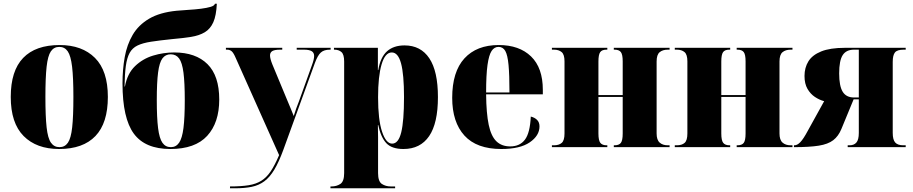

<svg xmlns="http://www.w3.org/2000/svg" viewBox="-20 -794 4925 1036"><path d="M299 10Q177 10 107.5 -60Q38 -130 38 -271Q38 -412 105 -481.5Q172 -551 302 -551Q423 -551 492.5 -481.5Q562 -412 562 -271Q562 -130 495 -60Q428 10 299 10ZM301 0Q330 0 346.5 -24Q363 -48 369.5 -107Q376 -166 376 -271Q376 -375 369 -434Q362 -493 345.5 -517Q329 -541 300 -541Q271 -541 254.5 -517Q238 -493 231.5 -434Q225 -375 225 -271Q225 -166 231.5 -107Q238 -48 255 -24Q272 0 301 0Z M899 10Q763 10 702 -73Q641 -156 641 -344Q641 -419 653 -486Q665 -553 696 -606Q727 -659 784.5 -693Q842 -727 933 -736Q964 -739 999 -741Q1034 -743 1065 -747Q1096 -751 1116.5 -757Q1137 -763 1140 -774H1150Q1147 -710 1131 -674Q1115 -638 1085 -620Q1055 -602 1011 -595Q967 -588 909 -583Q841 -576 795.5 -569Q750 -562 722 -548.5Q694 -535 679.5 -508.5Q665 -482 659 -438Q653 -394 652 -327H654Q667 -397 708.5 -437Q750 -477 806 -494Q862 -511 920 -511Q1036 -511 1099.5 -448Q1163 -385 1163 -257Q1163 -132 1098 -61Q1033 10 899 10ZM902 0Q930 0 946.5 -24Q963 -48 970 -103.5Q977 -159 977 -254Q977 -348 970 -402Q963 -456 946.5 -478.5Q930 -501 901 -501Q873 -501 856.5 -479Q840 -457 833 -403Q826 -349 826 -254Q826 -158 833 -102.5Q840 -47 856.5 -23.5Q873 0 902 0Z M1221 212Q1281 212 1321.5 205.5Q1362 199 1390.5 181Q1419 163 1441 130Q1463 97 1486 43L1252 -481Q1241 -507 1231 -516.5Q1221 -526 1205 -526H1199V-536H1503V-526H1492Q1462 -526 1449.5 -518.5Q1437 -511 1437 -495Q1437 -478 1449 -448L1530 -253Q1539 -231 1548 -210Q1557 -189 1565 -168Q1572 -190 1578.5 -209Q1585 -228 1593 -247L1663 -442Q1675 -474 1675 -492Q1675 -510 1661.5 -518Q1648 -526 1620 -526H1581V-536H1764V-526H1760Q1728 -526 1711 -510.5Q1694 -495 1679 -454L1509 14Q1485 80 1460.5 121Q1436 162 1406.5 184Q1377 206 1338.5 214Q1300 222 1247 222H1221Z M1763 222V212H1769Q1796 212 1816.5 198.5Q1837 185 1837 140V-462Q1837 -500 1822.5 -513Q1808 -526 1784 -526H1782V-536H2019V-416H2021Q2033 -486 2068.5 -517.5Q2104 -549 2163 -549Q2250 -549 2296.5 -479.5Q2343 -410 2343 -270Q2343 -129 2295.5 -59.5Q2248 10 2157 10Q2094 10 2064.5 -21.5Q2035 -53 2021 -119H2019Q2020 -86 2020 -53Q2020 -20 2020 13V140Q2020 185 2040.5 198.5Q2061 212 2088 212H2112V222ZM2096 -19Q2130 -19 2145 -80Q2160 -141 2160 -270Q2160 -393 2144 -452Q2128 -511 2094 -511Q2058 -511 2039 -446.5Q2020 -382 2020 -269Q2020 -148 2041.5 -83.5Q2063 -19 2096 -19Z M2685 10Q2552 10 2486 -62.5Q2420 -135 2420 -266Q2420 -407 2486 -479Q2552 -551 2671 -551Q2782 -551 2845.5 -489.5Q2909 -428 2909 -309V-285H2603Q2604 -182 2617 -120.5Q2630 -59 2658.5 -31.5Q2687 -4 2733 -4Q2785 -4 2812.5 -40.5Q2840 -77 2844 -165Q2865 -160 2878 -147Q2891 -134 2891 -112Q2891 -62 2838.5 -26Q2786 10 2685 10ZM2729 -295Q2729 -390 2724 -443.5Q2719 -497 2706.5 -519Q2694 -541 2670 -541Q2647 -541 2632.5 -519Q2618 -497 2610.5 -443.5Q2603 -390 2603 -295Z M2958 0V-10H2969Q2996 -10 3011 -23Q3026 -36 3026 -74V-463Q3026 -500 3010.5 -513Q2995 -526 2969 -526H2958V-536H3257V-526H3252Q3228 -526 3218.5 -512.5Q3209 -499 3209 -462V-281H3340V-463Q3340 -500 3330 -513Q3320 -526 3296 -526H3292V-536H3593V-526H3583Q3556 -526 3539.5 -512.5Q3523 -499 3523 -462V-74Q3523 -39 3539.5 -24.5Q3556 -10 3583 -10H3593V0H3292V-10H3296Q3320 -10 3330 -23Q3340 -36 3340 -74V-271H3209V-74Q3209 -36 3219.5 -23Q3230 -10 3253 -10H3257V0Z M3621 0V-10H3632Q3659 -10 3674 -23Q3689 -36 3689 -74V-463Q3689 -500 3673.5 -513Q3658 -526 3632 -526H3621V-536H3920V-526H3915Q3891 -526 3881.5 -512.5Q3872 -499 3872 -462V-281H4003V-463Q4003 -500 3993 -513Q3983 -526 3959 -526H3955V-536H4256V-526H4246Q4219 -526 4202.5 -512.5Q4186 -499 4186 -462V-74Q4186 -39 4202.5 -24.5Q4219 -10 4246 -10H4256V0H3955V-10H3959Q3983 -10 3993 -23Q4003 -36 4003 -74V-271H3872V-74Q3872 -36 3882.5 -23Q3893 -10 3916 -10H3920V0Z M4264 0V-10H4267Q4282 -10 4298.5 -27Q4315 -44 4338 -87L4427 -248Q4401 -255 4377 -271Q4353 -287 4337 -314.5Q4321 -342 4321 -384Q4321 -429 4342 -463Q4363 -497 4411 -516.5Q4459 -536 4539 -536H4867V-526H4856Q4821 -526 4809 -511Q4797 -496 4797 -460V-77Q4797 -40 4810.5 -25Q4824 -10 4854 -10H4867V0H4554V-10H4564Q4588 -10 4601 -25Q4614 -40 4614 -77V-258H4586L4520 -98Q4504 -59 4476 -37.5Q4448 -16 4398 -8Q4348 0 4264 0ZM4588 -268H4614V-526H4588Q4546 -526 4527 -496.5Q4508 -467 4508 -398Q4508 -330 4527 -299Q4546 -268 4588 -268Z"/></svg>

Font: Noto Serif Display SemiCondensed Black
Style: Regular
Weight: 900
Width: 4
Designer: Monotype Design Team
Foundry: Monotype Imaging Inc.
Version: Version 2.009